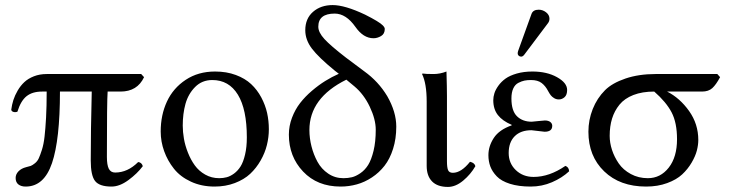

<svg xmlns="http://www.w3.org/2000/svg" viewBox="-20 -718 2848 749"><path d="M530.8 -429.2 542 -417Q515.6 -360.8 450.2 -360.8H399.9Q397 -324.7 397 -106Q397 -74.2 404.5 -59.6Q412.1 -44.9 429.2 -44.9Q478 -44.9 519 -85.9Q532.7 -84.5 537.1 -69.8Q515.6 -41 481.2 -15.6Q446.8 9.8 415 9.8Q367.7 9.8 350.8 -12Q334 -33.7 334 -91.8Q334 -207 337.9 -360.8H213.9Q213.9 -173.3 182.9 -81.8Q151.9 9.8 80.1 9.8Q62.5 9.8 51.8 1.5Q41 -6.8 41 -23.9Q41 -38.1 52 -49.6Q63 -61 82 -65.9Q93.3 -68.4 99.9 -70.8Q106.4 -73.2 116.2 -81.1Q126 -88.9 131.3 -100.6Q136.7 -112.3 143.6 -133.8Q150.4 -155.3 153.8 -185.1Q157.2 -214.8 159.7 -259.3Q162.1 -303.7 162.1 -360.8H144Q106.4 -360.8 83.7 -342.8Q61 -324.7 47.9 -282.2Q39.6 -279.3 32.2 -281.5Q24.9 -283.7 23.9 -290Q26.4 -309.6 32.2 -327.9Q38.1 -346.2 49.1 -365Q60.1 -383.8 75 -397.7Q89.8 -411.6 112.3 -420.4Q134.8 -429.2 162.1 -429.2Z M606.9 -205.1Q606.9 -269.5 631.3 -322Q655.8 -374.5 704.6 -406.7Q753.4 -439 818.8 -439Q863.8 -439 899.9 -425.5Q936 -412.1 959.7 -389.9Q983.4 -367.7 999.3 -337.9Q1015.1 -308.1 1022 -277.3Q1028.8 -246.6 1028.8 -213.9Q1028.8 -183.1 1021.2 -152.3Q1013.7 -121.6 996.8 -92Q980 -62.5 956.1 -40Q932.1 -17.6 896 -3.9Q859.9 9.8 816.9 9.8Q766.1 9.8 724.9 -9.3Q683.6 -28.3 658.7 -59.6Q633.8 -90.8 620.4 -128.2Q606.9 -165.5 606.9 -205.1ZM808.1 -405.8Q768.1 -405.8 741.2 -378.7Q714.4 -351.6 703.6 -313Q692.9 -274.4 692.9 -228Q692.9 -203.6 697.5 -177Q702.1 -150.4 713.1 -122.6Q724.1 -94.7 740 -72.8Q755.9 -50.8 780.5 -36.9Q805.2 -22.9 835 -22.9Q850.6 -22.9 864.5 -26.6Q878.4 -30.3 893.1 -41Q907.7 -51.8 918.5 -68.8Q929.2 -85.9 936 -115Q942.9 -144 942.9 -182.1Q942.9 -291.5 908 -348.6Q873 -405.8 808.1 -405.8Z M1301.8 -430.2 1286.6 -441.9Q1222.7 -494.1 1196.8 -528.3Q1170.9 -562.5 1170.9 -600.1Q1170.9 -645.5 1201.2 -671.9Q1231.4 -698.2 1277.8 -698.2Q1325.2 -698.2 1403.8 -661.1Q1460 -632.8 1473.1 -619.1Q1481 -611.3 1481 -605Q1481 -585.9 1466.6 -577.4Q1452.1 -568.8 1437 -568.8Q1397.5 -568.8 1366.7 -612.8Q1330.1 -665 1285.6 -665Q1221.7 -665 1221.7 -613.8Q1221.7 -591.8 1245.6 -565.7Q1269.5 -539.6 1329.6 -493.2L1400.9 -439.9Q1456.1 -400.4 1490.7 -342.8Q1525.9 -281.2 1525.9 -224.1Q1525.9 -176.8 1513.4 -137.5Q1501 -98.1 1480 -71.3Q1459 -44.4 1430.9 -25.9Q1402.8 -7.3 1372.1 1.2Q1341.3 9.8 1308.6 9.8Q1217.8 9.8 1162.4 -48.8Q1106.9 -107.4 1106.9 -192.9Q1106.9 -226.6 1119.1 -258.8Q1131.3 -291 1150.9 -316.2Q1170.4 -341.3 1196.8 -363.8Q1223.1 -386.2 1248.8 -402.1Q1274.4 -418 1301.8 -430.2ZM1331.1 -407.2Q1187 -335.9 1187 -210.9Q1187 -179.2 1195.1 -147.2Q1203.1 -115.2 1218.5 -86.9Q1233.9 -58.6 1260.3 -40.8Q1286.6 -22.9 1319.8 -22.9Q1337.4 -22.9 1352.8 -26.6Q1368.2 -30.3 1386 -42.5Q1403.8 -54.7 1416.3 -74.7Q1428.7 -94.7 1437.3 -129.9Q1445.8 -165 1445.8 -211.9Q1445.8 -252.4 1422.4 -301.8Q1399.4 -350.1 1362.8 -380.9Z M1644.5 -321.8Q1644.5 -392.1 1626.5 -429.2L1628.4 -431.2Q1640.1 -429.2 1671.4 -429.2Q1696.3 -429.2 1721.7 -439Q1723.6 -375 1723.6 -342.8V-88.9Q1723.6 -64.5 1728 -54.2Q1732.4 -43.9 1746.6 -43.9Q1779.3 -43.9 1813.5 -86.9Q1831.1 -83 1834.5 -69.8Q1816.4 -38.1 1786.9 -13.4Q1757.3 11.2 1727.5 11.2Q1686.5 11.2 1665.5 -10.3Q1644.5 -31.7 1644.5 -70.8Z M2081.5 -680.2Q2097.2 -680.2 2110.4 -669.9Q2123.5 -659.7 2123.5 -645Q2123.5 -634.8 2117.2 -627L2025.4 -504.9Q2019.5 -497.1 2013.2 -497.1Q2007.3 -497.1 2003.4 -500.7Q1999.5 -504.4 1999.5 -509.8Q1999.5 -514.2 2001.5 -520L2053.2 -663.1Q2059.1 -680.2 2081.5 -680.2ZM1964.4 -121.1Q1964.4 -81.1 1992.2 -54.4Q2020 -27.8 2061.5 -27.8Q2123 -27.8 2185.5 -70.8Q2199.2 -66.4 2200.2 -49.8Q2172.4 -23.9 2133.3 -7.1Q2094.2 9.8 2050.3 9.8Q2002.9 9.8 1969.2 -1Q1935.5 -11.7 1918 -30Q1900.4 -48.3 1892.8 -68.6Q1885.3 -88.9 1885.3 -112.8Q1885.3 -147.5 1906.2 -179.7Q1927.2 -211.9 1976.1 -229V-231Q1940.4 -246.1 1922.4 -269Q1904.3 -292 1904.3 -327.1Q1904.3 -340.3 1908.7 -354.2Q1913.1 -368.2 1924.3 -383.8Q1935.5 -399.4 1952.1 -411.4Q1968.8 -423.3 1996.1 -431.2Q2023.4 -439 2057.1 -439Q2113.3 -439 2152.8 -417Q2192.4 -395 2192.4 -367.2Q2192.4 -347.7 2182.4 -338.9Q2172.4 -330.1 2160.2 -330.1Q2149.9 -330.1 2141.6 -335.2Q2133.3 -340.3 2128.7 -346.2Q2124 -352.1 2118.2 -362.8Q2107.9 -382.8 2092.8 -394.3Q2077.6 -405.8 2051.3 -405.8Q2037.1 -405.8 2026.1 -403.6Q2015.1 -401.4 2002.2 -394.8Q1989.3 -388.2 1982.2 -372.8Q1975.1 -357.4 1975.1 -334Q1975.1 -285.6 1996.8 -264.4Q2018.6 -243.2 2054.2 -243.2L2078.6 -245.6Q2103 -248 2105.5 -248Q2119.1 -248 2126.7 -242.2Q2134.3 -236.3 2134.3 -227.1Q2134.3 -204.1 2104.5 -204.1Q2100.6 -204.1 2079.1 -207Q2057.6 -210 2053.2 -210Q2011.2 -210 1987.8 -186.5Q1964.4 -163.1 1964.4 -121.1Z M2718.3 -360.8H2582.5Q2632.3 -335.4 2668.2 -284.9Q2704.1 -234.4 2704.1 -171.9Q2704.1 -152.8 2698.5 -130.9Q2692.9 -108.9 2678 -83.5Q2663.1 -58.1 2641.1 -37.6Q2619.1 -17.1 2582.5 -3.7Q2545.9 9.8 2500.5 9.8Q2398.4 9.8 2336.9 -49.6Q2275.4 -108.9 2275.4 -204.1Q2275.4 -250 2292.2 -292.5Q2309.1 -335 2340.3 -366.2Q2368.2 -394 2419.9 -411.6Q2471.7 -429.2 2537.1 -429.2H2778.3L2789.1 -417Q2773.4 -387.7 2758.8 -374.3Q2744.1 -360.8 2718.3 -360.8ZM2507.3 -22.9Q2556.6 -22.9 2588.9 -64.2Q2621.1 -105.5 2621.1 -174.8Q2621.1 -239.3 2599.9 -279.8Q2578.6 -320.3 2532.2 -360.8Q2485.4 -360.8 2450.9 -347.4Q2416.5 -334 2396.7 -309.8Q2377 -285.6 2367.7 -255.4Q2358.4 -225.1 2358.4 -188Q2358.4 -161.1 2367.4 -133.3Q2376.5 -105.5 2393.8 -80.3Q2411.1 -55.2 2440.9 -39.1Q2470.7 -22.9 2507.3 -22.9Z"/></svg>

Font: Linux Libertine G
Style: Regular
Weight: 400
Designer: Philipp H. Poll
Foundry: Philipp H. Poll
Version: Version 4.7.5